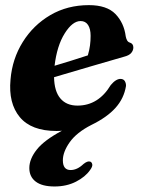

<svg xmlns="http://www.w3.org/2000/svg" viewBox="-20 -486 535 730"><path d="M322.5 160.5Q304.5 186.5 268.8 204.8Q233 223 187.5 223Q140 223 115.8 204.5Q91.5 186 91.5 153Q91.5 118.5 119.8 82.8Q148 47 215.5 11Q209.5 11.5 204.8 11.8Q200 12 195 12Q99 12 55.2 -40.8Q11.5 -93.5 20 -183.5Q26.5 -262 66.5 -326.2Q106.5 -390.5 171.2 -428.5Q236 -466.5 318 -466.5Q386 -466.5 418.8 -432.8Q451.5 -399 458 -348Q459.5 -339.5 463 -333Q466.5 -326.5 472.5 -324.5Q487 -320.5 487 -305.5Q487 -294.5 479 -284.8Q471 -275 450.5 -270Q399.5 -255.5 328.2 -234.5Q257 -213.5 185.5 -192.5Q186.5 -139 209.5 -111.8Q232.5 -84.5 274.5 -84.5Q354 -84.5 401 -162.5Q421 -186.5 439 -186Q450 -185.5 454.8 -177.2Q459.5 -169 459 -159Q451.5 -112 419.2 -76Q387 -40 327.5 -11Q271.5 17.5 245.2 54.5Q219 91.5 219 123.5Q219 160.5 248.5 160.5Q273.5 160.5 297.5 137.5Q313 125 323 128.5Q329 130.5 330.8 138.8Q332.5 147 322.5 160.5ZM286.5 -406Q255.5 -406 226 -359Q196.5 -312 187.5 -236Q219.5 -245.5 251.5 -255.5Q283.5 -265.5 314 -275.5Q320 -296 322.2 -313.5Q324.5 -331 324.5 -350Q324.5 -376 314.8 -391Q305 -406 286.5 -406Z"/></svg>

Font: Fraunces 72pt S050
Style: Bold Italic
Weight: 700
Italic angle: -16°
Version: Version 1.000; ttfautohint (v1.8.3)